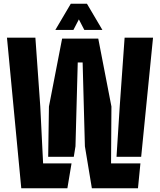

<svg xmlns="http://www.w3.org/2000/svg" viewBox="-20 -1000 850 1020"><path d="M468 0 431 -223 419 -668H393L381 -223L372 -167H236L240 -434L310 -795H502L572 -434L570 -132H726L713 0ZM93 0 17 -800H168L194 -434L209 -132H360L338 0ZM599 -167 616 -434 642 -800H793L730 -167ZM274 -841 356 -980H442L524 -841H428L399 -897L370 -841Z"/></svg>

Font: Big Shoulders Stencil Display Thin Black
Style: Regular
Weight: 900
Version: Version 2.001